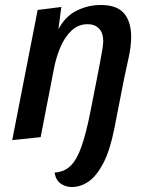

<svg xmlns="http://www.w3.org/2000/svg" viewBox="-20 -550 590 770"><path d="M268 200Q242 200 222.5 185.5Q203 171 199 142Q237 140 262.5 115.5Q288 91 306.5 38.5Q325 -14 342 -99Q355 -165 364.5 -213.5Q374 -262 380.5 -296Q387 -330 390.5 -351.5Q394 -373 394 -385Q394 -418 377 -435.5Q360 -453 332 -453Q293 -453 265.5 -426Q238 -399 221.5 -359Q205 -319 197 -278L143 0L29 12L131 -510L226 -522L214 -432Q241 -484 287 -507Q333 -530 384 -530Q449 -530 477.5 -496.5Q506 -463 506 -402Q506 -366 496.5 -321.5Q487 -277 477 -231L438 -32Q421 53 394.5 104Q368 155 336 177.5Q304 200 268 200Z"/></svg>

Font: Sansita Swashed Light
Style: Regular
Weight: 400
Version: Version 1.003